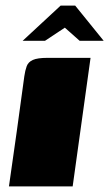

<svg xmlns="http://www.w3.org/2000/svg" viewBox="-20 -667 391 687"><path d="M12 0Q26 -98 40 -197Q54 -296 67 -394Q70 -415 75.5 -430Q81 -445 97.5 -452.5Q114 -460 150 -460H304L240 0ZM61 -521 197 -647H249L351 -521H265L212 -568L141 -521Z"/></svg>

Font: Genos Black
Style: Italic
Weight: 900
Italic angle: -8°
Version: Version 1.010